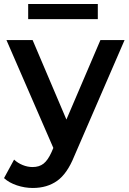

<svg xmlns="http://www.w3.org/2000/svg" viewBox="-31 -733 642 954"><path d="M588 -534 338 43Q303 130 253 165.5Q203 201 132 201Q92 201 53 188Q14 175 -11 152L39 60Q57 77 81.5 87Q106 97 131 97Q164 97 185.5 80Q207 63 225 23L234 2L1 -534H131L299 -139L468 -534ZM109 -713H455V-638H109Z"/></svg>

Font: APTA Sans SemiBold
Style: Bold
Weight: 600
Version: Version 7.200